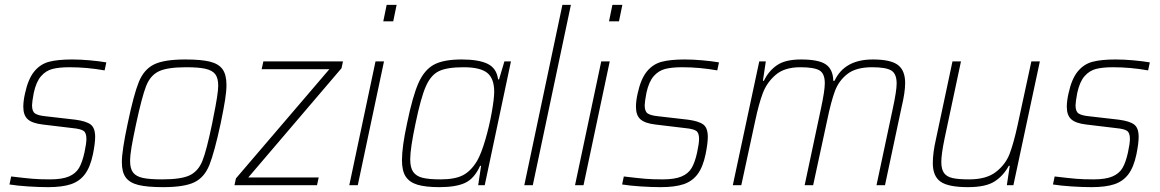

<svg xmlns="http://www.w3.org/2000/svg" viewBox="-20 -763 4780 791"><path d="M19 -3 26 -36Q84 -29 114 -26.5Q144 -24 186 -24Q236 -24 264 -36Q292 -48 305.5 -71Q319 -94 328 -135Q336 -172 336 -191Q336 -216 324 -224Q312 -232 281 -235L156 -250Q113 -255 94.5 -271.5Q76 -288 76 -323Q76 -347 83 -378Q96 -438 121 -468.5Q146 -499 182 -508.5Q218 -518 277 -518Q311 -518 350 -514.5Q389 -511 418 -506L411 -473Q338 -486 266 -486Q224 -486 196.5 -479Q169 -472 149 -449Q129 -426 119 -380Q112 -342 112 -329Q112 -304 124.5 -295.5Q137 -287 168 -284L290 -270Q335 -264 353.5 -250Q372 -236 372 -199Q372 -173 363 -128Q352 -75 330 -45.5Q308 -16 272 -4Q236 8 178 8Q140 8 95 5Q50 2 19 -3Z M482 -95Q482 -142 506 -254Q531 -374 552 -425.5Q573 -477 614.5 -497.5Q656 -518 743 -518Q809 -518 845 -509Q881 -500 897 -477.5Q913 -455 913 -413Q913 -388 907.5 -352.5Q902 -317 889 -254Q863 -134 842.5 -83Q822 -32 780.5 -12Q739 8 652 8Q586 8 550 -1Q514 -10 498 -32Q482 -54 482 -95ZM854 -254Q858 -272 859 -280Q879 -377 879 -410Q879 -441 867 -457Q855 -473 827 -479.5Q799 -486 747 -486Q669 -486 634 -469Q599 -452 582 -408.5Q565 -365 541 -254Q528 -193 522 -158Q516 -123 516 -99Q516 -68 528.5 -52Q541 -36 568.5 -30Q596 -24 648 -24Q727 -24 762 -41Q797 -58 814 -100.5Q831 -143 854 -254Z M946 0 952 -28 1337 -478H1058L1065 -510H1393L1387 -482L1003 -32H1293L1286 0Z M1559 -675 1573 -743H1614L1600 -675ZM1419 0 1527 -510H1562L1454 0Z M1636 -103Q1636 -158 1657 -255Q1680 -367 1704 -421Q1728 -475 1767.5 -496.5Q1807 -518 1882 -518Q1952 -518 1989 -500Q2026 -482 2032 -436H2036L2058 -510H2085L1977 0H1950L1962 -80H1958Q1934 -27 1896 -9.5Q1858 8 1791 8Q1733 8 1700 -2Q1667 -12 1651.5 -35.5Q1636 -59 1636 -103ZM1946 -101Q1963 -131 1979.5 -187.5Q1996 -244 2006 -300.5Q2016 -357 2016 -385Q2016 -440 1987 -463Q1958 -486 1890 -486Q1822 -486 1788.5 -470Q1755 -454 1734.5 -407.5Q1714 -361 1692 -255Q1670 -151 1670 -107Q1670 -72 1682.5 -54.5Q1695 -37 1721 -30.5Q1747 -24 1795 -24Q1855 -24 1888 -41.5Q1921 -59 1946 -101Z M2140 0 2297 -743H2332L2175 0Z M2489 -675 2503 -743H2544L2530 -675ZM2349 0 2457 -510H2492L2384 0Z M2543 -3 2550 -36Q2608 -29 2638 -26.5Q2668 -24 2710 -24Q2760 -24 2788 -36Q2816 -48 2829.5 -71Q2843 -94 2852 -135Q2860 -172 2860 -191Q2860 -216 2848 -224Q2836 -232 2805 -235L2680 -250Q2637 -255 2618.5 -271.5Q2600 -288 2600 -323Q2600 -347 2607 -378Q2620 -438 2645 -468.5Q2670 -499 2706 -508.5Q2742 -518 2801 -518Q2835 -518 2874 -514.5Q2913 -511 2942 -506L2935 -473Q2862 -486 2790 -486Q2748 -486 2720.5 -479Q2693 -472 2673 -449Q2653 -426 2643 -380Q2636 -342 2636 -329Q2636 -304 2648.5 -295.5Q2661 -287 2692 -284L2814 -270Q2859 -264 2877.5 -250Q2896 -236 2896 -199Q2896 -173 2887 -128Q2876 -75 2854 -45.5Q2832 -16 2796 -4Q2760 8 2702 8Q2664 8 2619 5Q2574 2 2543 -3Z M3108 -510H3135L3123 -430H3127Q3146 -470 3180.5 -494Q3215 -518 3280 -518Q3353 -518 3382.5 -497.5Q3412 -477 3413 -430H3418Q3459 -518 3576 -518Q3649 -518 3679 -495.5Q3709 -473 3709 -421Q3709 -382 3694 -320L3626 0H3591L3658 -315Q3674 -389 3674 -419Q3674 -459 3652 -472.5Q3630 -486 3573 -486Q3507 -486 3471.5 -458.5Q3436 -431 3420 -388.5Q3404 -346 3387 -264L3330 0H3295L3362 -315Q3378 -389 3378 -420Q3378 -460 3356 -473Q3334 -486 3277 -486Q3212 -486 3175.5 -454.5Q3139 -423 3122.5 -379Q3106 -335 3091 -264L3034 0H2999Z M3823 -91Q3823 -134 3836 -190L3904 -510H3939L3872 -195Q3858 -128 3858 -96Q3858 -66 3869 -50.5Q3880 -35 3904 -29.5Q3928 -24 3973 -24Q4044 -24 4083.5 -55Q4123 -86 4139.5 -129.5Q4156 -173 4172 -246L4229 -510H4264L4155 0H4128L4140 -80H4136Q4114 -39 4077.5 -15.5Q4041 8 3968 8Q3887 8 3855 -14.5Q3823 -37 3823 -91Z M4318 -3 4325 -36Q4383 -29 4413 -26.5Q4443 -24 4485 -24Q4535 -24 4563 -36Q4591 -48 4604.5 -71Q4618 -94 4627 -135Q4635 -172 4635 -191Q4635 -216 4623 -224Q4611 -232 4580 -235L4455 -250Q4412 -255 4393.5 -271.5Q4375 -288 4375 -323Q4375 -347 4382 -378Q4395 -438 4420 -468.5Q4445 -499 4481 -508.5Q4517 -518 4576 -518Q4610 -518 4649 -514.5Q4688 -511 4717 -506L4710 -473Q4637 -486 4565 -486Q4523 -486 4495.5 -479Q4468 -472 4448 -449Q4428 -426 4418 -380Q4411 -342 4411 -329Q4411 -304 4423.5 -295.5Q4436 -287 4467 -284L4589 -270Q4634 -264 4652.5 -250Q4671 -236 4671 -199Q4671 -173 4662 -128Q4651 -75 4629 -45.5Q4607 -16 4571 -4Q4535 8 4477 8Q4439 8 4394 5Q4349 2 4318 -3Z"/></svg>

Font: Saira Semi Condensed Thin
Style: Italic
Weight: 100
Width: 4
Italic angle: -12°
Designer: Hector Gatti with collaboration of the Omnibus-Type team
Foundry: Omnibus-Type
Version: Version 1.001; ttfautohint (v1.8)